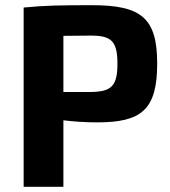

<svg xmlns="http://www.w3.org/2000/svg" viewBox="-20 -719 656 739"><path d="M71 0H224V-256C264 -251 309 -248 354 -248C524 -248 585 -296 585 -474C585 -650 524 -699 334 -699C210 -699 154 -698 71 -690ZM224 -365V-581L330 -582C409 -582 432 -560 432 -474C432 -388 409 -366 330 -365Z"/></svg>

Font: SnT
Style: Bold
Weight: 700
Designer: Natanael Gama
Version: Version 1.001;PS 001.001;hotconv 1.0.70;makeotf.lib2.5.58329